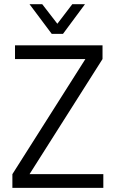

<svg xmlns="http://www.w3.org/2000/svg" viewBox="-20 -910 556 930"><path d="M480.5 -66.4V0H40V-66.4L393.6 -624H52.7V-690.4H476.6V-624L123 -66.4ZM123 -889.6H184.6L257.8 -794.9L330.1 -889.6H391.6L285.2 -746.1H230.5Z"/></svg>

Font: DINish
Style: Regular
Weight: 400
Designer: Bert Driehuis
Foundry: Playbeing
Version: Version 3.008; git-95204e4c-release